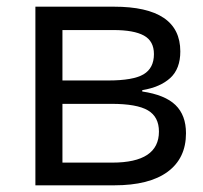

<svg xmlns="http://www.w3.org/2000/svg" viewBox="-20 -555 609 575"><path d="M520 -401Q520 -349 490 -321.5Q460 -294 406 -285V-281Q474 -271 505.5 -240.5Q537 -210 537 -156Q537 -81 482 -40.5Q427 0 322 0H86V-535H321Q520 -535 520 -401ZM456 -161Q456 -205 423 -224.5Q390 -244 314 -244H167V-68H316Q456 -68 456 -161ZM441 -393Q441 -432 411 -448.5Q381 -465 320 -465H167V-314H304Q379 -314 410 -332.5Q441 -351 441 -393Z"/></svg>

Font: Stephens Clock
Style: Regular
Weight: 400
Designer: Peter Wiegel (catfonts.de) with slight modifications by DT1.org
Version: Version 0.9.1